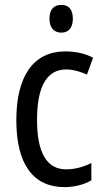

<svg xmlns="http://www.w3.org/2000/svg" viewBox="-20 -758 427 788"><path d="M232 -738C201 -738 183 -719 183 -681C183 -644 202 -624 232 -624C261 -624 279 -644 279 -681C279 -719 262 -738 232 -738ZM245 10C284 10 325 0 355 -18V-89C323 -73 288 -63 251 -63C172 -63 132 -131 132 -266C132 -403 172 -473 252 -473C279 -473 310 -464 337 -452L362 -521C333 -537 294 -547 248 -547C119 -547 47 -448 47 -265C47 -80 119 10 245 10Z"/></svg>

Font: Noto Sans Sinhala Condensed
Style: Regular
Weight: 400
Width: 3
Designer: Jelle Bosma - Monotype Design Team
Foundry: Monotype Imaging Inc.
Version: Version 2.006